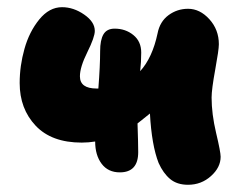

<svg xmlns="http://www.w3.org/2000/svg" viewBox="-20 -512 682 529"><path d="M205.1 -119.1Q122.1 -119.1 78.1 -165.8Q34.2 -212.4 34.2 -283.2Q34.2 -330.6 47.4 -377.4Q60.5 -424.3 88.1 -458.3Q115.7 -492.2 150.9 -492.2Q182.6 -492.2 211.9 -471.9Q241.2 -451.7 241.2 -426.8Q241.2 -409.7 220.7 -368.4Q200.2 -327.1 200.2 -301.8Q200.2 -268.1 246.1 -268.1H251Q255.9 -331.5 255.9 -371.1Q255.9 -401.9 265.1 -417.5Q274.4 -433.1 295.9 -433.1Q325.7 -433.1 347.4 -415.5Q369.1 -397.9 369.1 -367.2Q369.1 -341.8 366.2 -315.9Q399.9 -353 414.1 -419.9Q420.4 -452.6 444.3 -470.2Q468.3 -487.8 498 -487.8Q530.8 -487.8 556.9 -459Q583 -430.2 583 -390.1Q583 -375 573 -320.3Q563 -265.6 563 -243.2Q563 -198.2 575.4 -145.8Q587.9 -93.3 587.9 -80.1Q587.9 -50.8 561.3 -26.9Q534.7 -2.9 498 -2.9Q467.8 -2.9 448.7 -18.8Q429.7 -34.7 417 -63Q397.9 -111.8 393.1 -199.2Q387.7 -194.8 376 -185.5Q364.3 -176.3 358.9 -171.9Q360.8 -116.2 360.8 -92.8Q360.8 -37.1 310.1 -37.1Q277.8 -37.1 260 -60.8Q242.2 -84.5 242.2 -122.1Q224.1 -119.1 205.1 -119.1Z"/></svg>

Font: Shantell Sans Irregular
Style: Regular
Weight: 800
Designer: Stephen Nixon, Anya Danilova, Shantell Martin
Foundry: Arrow Type
Version: Version 1.006;[9816181b4]